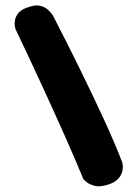

<svg xmlns="http://www.w3.org/2000/svg" viewBox="-20 -679 498 697"><path d="M376 -10Q344 1 323.5 -4.5Q303 -10 293 -19Q283 -28 283 -28Q256 -94 218.5 -178.5Q181 -263 135 -363Q89 -463 36 -574Q36 -574 34 -583.5Q32 -593 34.5 -606.5Q37 -620 48 -633Q59 -646 86 -654Q109 -662 125.5 -658Q142 -654 152.5 -645Q163 -636 168 -628.5Q173 -621 173 -621Q222 -526 270 -428.5Q318 -331 358 -244Q398 -157 424 -89Q424 -89 425.5 -79.5Q427 -70 424 -57Q421 -44 410 -31Q399 -18 376 -10Z"/></svg>

Font: Sour Gummy Black ExtraBold
Style: Regular
Weight: 800
Version: Version 1.000